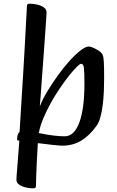

<svg xmlns="http://www.w3.org/2000/svg" viewBox="-20 -776 632 1040"><path d="M158.3 244Q144.2 244 128.8 241.3Q113.4 238.5 99.5 232.9Q85.7 227.3 77.3 218.6Q69 209.9 69 197.9Q69 184.6 73.3 134.9Q77.7 85.2 84.7 -14.3L77.9 -15Q76 -15 74.3 -16.5Q72.7 -17.9 72.7 -23.5Q72.7 -39.3 77.3 -49.7Q81.9 -60 85.9 -60Q88.6 -103.1 92.1 -160.1Q95.7 -217 99.5 -280.7Q103.4 -344.3 107.4 -408.3Q111.4 -472.2 114.4 -530.4Q117.4 -588.6 120 -635.3Q122.7 -682 124.2 -710.4Q125.7 -738.7 125.7 -742.1Q125.7 -749.2 128.9 -752.6Q132.1 -756 141.4 -756Q161.7 -756 182.7 -750.8Q203.8 -745.7 218 -735.4Q232.1 -725 232.1 -709.2Q232.1 -701.4 229.7 -666.2Q227.4 -631 223.7 -579.6Q220 -528.2 215.8 -469.7Q211.6 -411.2 207.4 -356.1Q203.3 -301 200.4 -259.2Q197.6 -217.4 195.6 -199.7Q209.3 -235.6 235.1 -278.9Q260.9 -322.1 292.1 -365.6Q323.3 -409.1 355.4 -444.8Q387.5 -480.5 415.4 -502.2Q443.3 -524 461.4 -524Q467 -524 478.2 -519.9Q489.4 -515.8 502.3 -508.9Q515.1 -502.1 524.8 -493.6Q534.6 -485.2 536.9 -475.9Q540.9 -467.6 542.5 -439.5Q544 -411.4 544 -353.4Q544 -322.2 542.7 -285.1Q541.3 -247.9 537 -211.4Q532.6 -174.9 524.5 -144Q516.4 -113.2 502.5 -94Q465.8 -42.2 420.5 -14.6Q375.2 13 317.8 13Q301 13 263.7 8.7Q226.4 4.5 184.9 -0.7Q181.3 64.7 179 107.3Q176.7 149.9 176.1 178.1Q175.4 206.4 174.7 230.8Q174.7 237.9 171.7 241Q168.6 244 158.3 244ZM330.6 -37.7Q382 -37.7 409.7 -112.5Q437.4 -187.4 437.4 -323.4Q437.4 -386.2 434.5 -408.3Q431.7 -430.5 419.5 -430.5Q412.7 -430.5 394.9 -412.9Q377.2 -395.3 353.3 -365.2Q329.4 -335.1 303.5 -296.9Q277.6 -258.6 254.2 -216.4Q230.8 -174.1 213.7 -132.6Q196.5 -91 190.3 -55.4Q237.8 -45.2 272.5 -41.5Q307.3 -37.7 330.6 -37.7Z"/></svg>

Font: Briem Hand Thin
Style: Regular
Weight: 100
Designer: Gunnlaugur SE Briem, Eben Sorkin
Foundry: Sorkin Type Co.
Version: Version 1.003